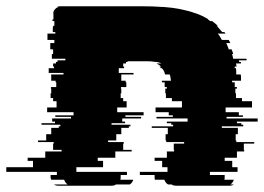

<svg xmlns="http://www.w3.org/2000/svg" viewBox="-122 -591 840 611"><path d="M698 -204H632V-199H646V-194H652V-189H584V-184H635V-164H628V-144H630V-139H687V-134H654V-114H655V-109H632V-89H593V-79H617V-59H634V-44H546V-34H593V-27Q593 -22 592 -19H622Q619 -9 611 -4H622Q617 0 608 0H439Q429 0 424 -4H413Q405 -8 401 -19H371Q370 -21 370 -26V-34H323V-44H411V-59H394V-79H370V-89H409V-109H432V-114H431V-134H464V-139H407V-144H405V-164H412V-184H361V-189H429V-194H423V-199H409V-204H475V-214H376V-219H428V-224H415V-234H373V-249H457V-269H425V-279H406V-294H404V-309H409V-314H402V-329H394Q393 -331 393 -334H422Q421 -339 420.5 -344.5Q420 -350 418 -354H403Q403 -356 402.5 -357Q402 -358 402 -359Q399 -368 393 -374H390Q389 -376 388 -377Q387 -378 385 -379H391Q386 -384 376 -389H392Q388 -391 384.5 -392Q381 -393 376 -394H371Q366 -395 360.5 -395.5Q355 -396 349 -396H284V-394H279V-389H270V-379H273V-374H256V-359H303V-354H264V-334H278V-329H280V-314H263V-309H264V-294H262V-279H270V-269H281V-249H251V-234H335V-224H277V-219H327V-214H267V-204H276V-199H233V-194H293V-189H288V-184H264V-164H248V-144H222V-139H272V-134H270V-114H297V-109H245V-89H189V-79H206V-59H121V-44H282V-34H262V-27Q262 -22 261 -19H302Q299 -9 291 -4H247Q242 0 233 0H64Q55 0 50 -4H93Q86 -9 82 -19H41Q40 -21 39.5 -23Q39 -25 39 -27V-34H59V-44H-102V-59H-17V-79H-34V-89H22V-109H74V-114H47V-134H49V-139H-1V-144H25V-164H41V-184H65V-189H70V-194H10V-199H53V-204H44V-214H104V-219H54V-224H112V-234H28V-249H58V-269H47V-279H39V-294H41V-309H40V-314H57V-329H55V-334H41V-354H80V-359H33V-374H50V-379H47V-389H56V-394H61V-399H86V-404H43V-419H47V-434H38V-454H51V-464H29V-484H54V-489H46V-504H47V-509H51V-524H45V-529H48V-549H47Q50 -564 64 -569H59Q65 -571 69 -571H335Q350 -571 364.5 -570.5Q379 -570 392 -569H397Q426 -567 451.5 -562Q477 -557 499 -549H500Q521 -542 542 -529H539Q541 -528 543 -527Q545 -526 546 -524H553Q558 -520 562.5 -516.5Q567 -513 571 -509H567Q569 -508 570 -507Q571 -506 572 -504L585 -489H592Q595 -486 596 -484H571Q575 -480 578 -474.5Q581 -469 584 -464H606Q608 -459 611 -454H598Q603 -443 606 -434H615Q617 -430 618 -426.5Q619 -423 620 -419H616Q618 -415 618.5 -411.5Q619 -408 620 -404H662Q663 -402 663 -399H638Q639 -397 639 -394H644Q645 -392 645 -389H629Q630 -387 630 -384Q630 -381 631 -379H625V-374H629Q629 -370 629.5 -366.5Q630 -363 630 -359H629Q630 -357 630 -354H644Q645 -350 645 -344.5Q645 -339 645 -334H616Q617 -332 617 -329H625V-314H632V-309H627V-294H629V-279H648V-269H680V-249H596V-234H638V-224H651V-219H599V-214H698Z"/></svg>

Font: Rubik Glitch
Style: Regular
Weight: 400
Designer: Hubert and Fischer, NaN
Foundry: Hubert and Fischer, NaN
Version: Version 2.200